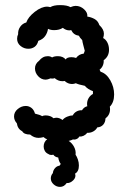

<svg xmlns="http://www.w3.org/2000/svg" viewBox="-20 -559 492 752"><path d="M427 -189Q427 -158 410 -141Q411 -138 411 -131Q411 -109 393 -95Q393 -81 384.5 -71Q376 -61 361 -60Q356 -50 345 -44Q334 -38 322 -39Q309 -23 290 -24Q288 -18 280 -14.5Q272 -11 266 -13Q261 -10 249 -7Q262 1 270 16Q278 31 276 47Q281 54 285 65.5Q289 77 289 89Q289 113 274 121Q279 135 267 147Q255 159 241 158Q231 173 215 173Q201 173 190 163Q179 153 179 140Q179 128 187 119Q188 108 195.5 99.5Q203 91 213 90L218 83Q211 75 208 58Q195 56 189 47L181 48Q174 48 169 44Q160 40 155.5 32Q151 24 151 15Q151 -3 165 -14Q158 -15 151 -22Q139 -19 131 -19Q113 -19 98 -32Q74 -32 67 -45Q49 -54 46 -76Q35 -88 35 -103Q35 -120 49.5 -132Q64 -144 81 -144Q93 -144 103 -136.5Q113 -129 117 -114Q138 -109 145 -104Q150 -107 159 -107Q168 -107 176.5 -104Q185 -101 189 -96Q197 -98 200 -98Q213 -98 225 -89Q231 -97 243 -102Q255 -107 265 -107Q270 -117 280 -122.5Q290 -128 301 -127Q309 -140 322 -143Q321 -146 321 -152Q321 -164 327 -174.5Q333 -185 344 -191V-202Q324 -209 312 -223Q287 -228 277 -233Q270 -230 262 -230Q246 -230 233 -242Q230 -241 224 -241Q208 -241 194 -253Q187 -250 178 -252Q166 -247 159 -247Q142 -247 129.5 -260.5Q117 -274 117 -291Q117 -309 133 -321Q147 -339 167 -339Q177 -339 184 -334Q192 -339 207 -339Q217 -339 225 -335.5Q233 -332 237 -326Q242 -335 260 -335Q269 -335 278 -332Q289 -347 308 -349Q310 -355 312 -360Q310 -368 306.5 -381Q303 -394 302 -402Q292 -412 289 -419Q268 -422 259 -441L252 -440Q238 -440 226 -450Q213 -441 192 -441Q178 -441 168 -446Q166 -431 157 -418Q148 -405 130 -399Q126 -383 115.5 -375.5Q105 -368 91 -368Q74 -368 60.5 -379Q47 -390 47 -407Q47 -417 51 -425Q50 -441 59 -454Q68 -467 83 -471Q90 -492 116 -512.5Q142 -533 165 -533Q169 -533 177 -531Q190 -539 215 -539Q243 -539 256 -531Q268 -536 276 -536Q295 -536 309.5 -522.5Q324 -509 322 -494Q337 -492 350.5 -484.5Q364 -477 369 -461Q387 -444 387 -427Q387 -419 384 -410Q394 -405 400.5 -392.5Q407 -380 407 -364Q407 -338 386 -323Q387 -313 383 -303Q379 -293 370 -286L374 -278Q397 -271 412 -244.5Q427 -218 427 -189Z"/></svg>

Font: Pangolin
Style: Regular
Weight: 400
Designer: Kevin Burke
Foundry: Google, Inc.
Version: Version 1.101